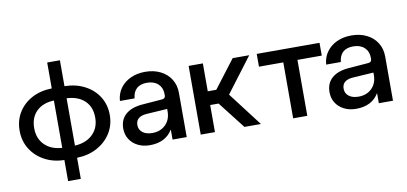

<svg xmlns="http://www.w3.org/2000/svg" viewBox="-77 -957 2918 1376"><g transform="rotate(-10 1382.0 -268.5)"><path d="M40.5 -252Q40.5 -327 76.2 -385Q112 -443 175 -476.5Q238 -510 320 -511.5V-700H412.5V-511.5Q496.5 -510 560.2 -476.2Q624 -442.5 660.2 -384.8Q696.5 -327 696.5 -252Q696.5 -178.5 659.5 -120Q622.5 -61.5 558.5 -27Q494.5 7.5 412.5 9.5V163H320V9.5Q239.5 8 176.2 -26.5Q113 -61 76.8 -119.5Q40.5 -178 40.5 -252ZM146.5 -252Q146.5 -176.5 193.5 -130Q240.5 -83.5 320 -79V-423.5Q238.5 -420 192.5 -374.8Q146.5 -329.5 146.5 -252ZM590.5 -252Q590.5 -329 543.5 -374.2Q496.5 -419.5 412.5 -423.5V-79Q494 -83.5 542.2 -130Q590.5 -176.5 590.5 -252Z M1212 -321.5V0H1109V-73.5Q1058 11.5 943 11.5Q894 11.5 855.8 -7.8Q817.5 -27 796 -61Q774.5 -95 774.5 -138.5Q774.5 -204 817.8 -241.8Q861 -279.5 942 -285.5L1083 -296.5Q1109 -298 1109 -320.5V-332Q1109 -377.5 1079.2 -405.2Q1049.5 -433 998.5 -433Q902 -433 892 -338H785.5Q789 -390 817 -429.2Q845 -468.5 892 -490.5Q939 -512.5 999 -512.5Q1062 -512.5 1110.2 -488.2Q1158.5 -464 1185.2 -421Q1212 -378 1212 -321.5ZM878.5 -146Q878.5 -112 904.5 -91.8Q930.5 -71.5 975 -71.5Q1034.5 -71.5 1071.8 -108.5Q1109 -145.5 1109 -205.5V-223L959 -213.5Q878.5 -208 878.5 -146Z M1314 -500H1417.5V-297H1479.5L1634.5 -500H1755L1563.5 -247L1752 0H1632L1478.5 -197H1417.5V0H1314Z M2266.5 -500V-407H2089.5V0H1986.5V-407H1809.5V-500Z M2713 -321.5V0H2610V-73.5Q2559 11.5 2444 11.5Q2395 11.5 2356.8 -7.8Q2318.5 -27 2297 -61Q2275.5 -95 2275.5 -138.5Q2275.5 -204 2318.8 -241.8Q2362 -279.5 2443 -285.5L2584 -296.5Q2610 -298 2610 -320.5V-332Q2610 -377.5 2580.2 -405.2Q2550.5 -433 2499.5 -433Q2403 -433 2393 -338H2286.5Q2290 -390 2318 -429.2Q2346 -468.5 2393 -490.5Q2440 -512.5 2500 -512.5Q2563 -512.5 2611.2 -488.2Q2659.5 -464 2686.2 -421Q2713 -378 2713 -321.5ZM2379.5 -146Q2379.5 -112 2405.5 -91.8Q2431.5 -71.5 2476 -71.5Q2535.5 -71.5 2572.8 -108.5Q2610 -145.5 2610 -205.5V-223L2460 -213.5Q2379.5 -208 2379.5 -146Z"/></g></svg>

Font: Overused Grotesk Medium
Style: Regular
Weight: 525
Version: Version 0.004